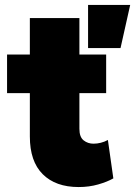

<svg xmlns="http://www.w3.org/2000/svg" viewBox="-20 -740 546 775"><path d="M297.5 15Q204.5 15 152.5 -36.8Q100.5 -88.5 100.5 -189V-667H300.5V-520H408.5V-364H300.5V-220Q300.5 -187 317.5 -173.5Q334.5 -160 357.5 -160Q372 -160 387 -163.8Q402 -167.5 415.5 -175L437.5 -20Q413 -6 376.2 4.5Q339.5 15 297.5 15ZM8.5 -364V-520H116.5V-364ZM335.5 -546V-720H505.5L466.5 -546Z"/></svg>

Font: Geologica Black
Style: Regular
Weight: 900
Designer: Sindre Bremnes, Frode Helland
Foundry: Monokrom Skriftforlag AS
Version: Version 1.010;gftools[0.9.28]